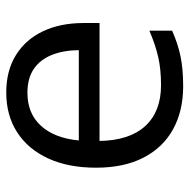

<svg xmlns="http://www.w3.org/2000/svg" viewBox="-16 -568 595 602"><g transform="rotate(-90 281.0 -267.5)"><path d="M291.5 -544.9Q359.9 -544.9 408.7 -514.6Q457.5 -484.4 483.4 -429.9Q509.3 -375.5 509.3 -302.7V-252.4H139.6Q141.1 -158.2 186.5 -108.9Q231.9 -59.6 314.5 -59.6Q365.2 -59.6 404.3 -68.8Q443.4 -78.1 485.4 -96.2V-24.9Q444.8 -6.8 405 1.5Q365.2 9.8 311 9.8Q233.9 9.8 176.5 -21.7Q119.1 -53.2 87.4 -114.3Q55.7 -175.3 55.7 -263.7Q55.7 -350.1 84.7 -413.3Q113.8 -476.6 166.7 -510.7Q219.7 -544.9 291.5 -544.9ZM290.5 -478.5Q225.6 -478.5 187 -436Q148.4 -393.6 141.1 -317.4H424.3Q423.8 -365.2 409.4 -401.6Q395 -438 365.7 -458.3Q336.4 -478.5 290.5 -478.5Z"/></g></svg>

Font: Wonky
Style: Regular
Weight: 400
Designer: Monotype Design Team
Foundry: Monotype Imaging Inc.
Version: Version 3.000